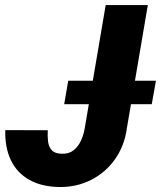

<svg xmlns="http://www.w3.org/2000/svg" viewBox="-20 -731 638 761"><path d="M315.9 -223.1 398.9 -710.9H565.9L482.9 -223.1Q473.6 -153.8 436.5 -100.8Q399.4 -47.9 341.8 -18.3Q284.2 11.2 213.9 10.3Q143.6 8.8 95.5 -18.6Q47.4 -45.9 23.2 -95.9Q-1 -146 1 -215.3L169.4 -214.8Q168 -191.9 170.4 -170.7Q172.9 -149.4 185.1 -135.7Q197.3 -122.1 225.6 -121.6Q253.9 -120.6 272.5 -136Q291 -151.4 301.5 -174.8Q312 -198.2 315.9 -223.1ZM598.1 -411.1 581.5 -317.9H234.4L250.5 -411.1Z"/></svg>

Font: Roboto Black
Style: Italic
Weight: 900
Italic angle: -12°
Designer: Christian Robertson
Foundry: Google
Version: Version 3.0; 2020